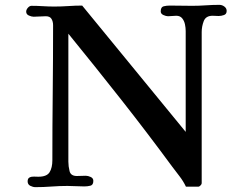

<svg xmlns="http://www.w3.org/2000/svg" viewBox="-20 -769 1040 792"><path d="M915 -724Q915 -711 904 -707Q893 -703 882 -703Q876 -703 869.5 -703.5Q863 -704 857 -704Q829 -704 820.5 -682Q812 -660 812 -637V-13Q812 -9 807 -4Q802 1 799 1H747Q736 -22 720.5 -42Q705 -62 690 -82Q587 -222 479.5 -358.5Q372 -495 262 -630V-102Q262 -83 267 -63Q272 -43 297 -43Q306 -43 315.5 -43.5Q325 -44 334 -44Q343 -44 354 -39Q365 -34 365 -23Q365 -6 353 -3Q341 0 328 0Q311 0 293 -1Q275 -2 258 -2Q225 -2 192 0.5Q159 3 126 3Q116 3 105 -2.5Q94 -8 94 -21Q94 -33 102 -37Q110 -41 120.5 -40.5Q131 -40 138 -40Q173 -40 184.5 -58.5Q196 -77 196 -108Q196 -248 197.5 -387Q199 -526 199 -665Q199 -680 192.5 -691Q186 -702 169 -702Q156 -702 144 -701Q132 -700 119 -700Q110 -700 99 -705Q88 -710 88 -721Q88 -729 95 -737Q102 -745 110 -745Q133 -745 157 -743.5Q181 -742 204 -742Q233 -742 262 -744Q291 -746 319 -746L746 -225V-641Q746 -654 743 -668.5Q740 -683 731.5 -693.5Q723 -704 707 -704Q699 -704 690 -703Q681 -702 673 -702Q665 -702 654 -707Q643 -712 643 -722Q643 -740 655 -743Q667 -746 680 -746Q703 -746 726.5 -745.5Q750 -745 773 -745Q801 -745 829 -747Q857 -749 885 -749Q896 -749 905.5 -742Q915 -735 915 -724Z"/></svg>

Font: Kaisei HarunoUmi
Style: Bold
Weight: 700
Designer: Font-Kai, 金井和夫
Foundry: KAZUO KANAI
Version: Version 5.003